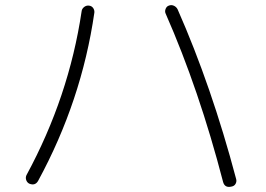

<svg xmlns="http://www.w3.org/2000/svg" viewBox="-20 -726 1040 750"><path d="M851.6 -14.6Q757.8 -376 627 -672.9Q623 -681.6 627 -691.4Q630.9 -701.2 639.6 -704.1Q649.4 -708 659.2 -703.6Q668.9 -699.2 673.8 -689.5Q806.6 -388.7 902.3 -27.3Q905.3 -17.6 900.4 -8.3Q895.5 1 883.8 2.9Q858.4 8.8 851.6 -14.6ZM93.8 -8.8Q85 -13.7 82 -23.9Q79.1 -34.2 84 -43Q249 -347.7 298.8 -681.6Q299.8 -691.4 308.1 -698.2Q316.4 -705.1 327.1 -704.1Q337.9 -703.1 343.8 -694.8Q349.6 -686.5 348.6 -676.8Q298.8 -332 128.9 -19.5Q117.2 1 93.8 -8.8Z"/></svg>

Font: Rounded-X Mgen+ 1mn light
Style: Regular
Weight: 200
Designer: [Source Han Sans]
Ryoko NISHIZUKA  (kana & ideographs); Paul D. Hunt (Latin, Greek & Cyrillic); Wenlong ZHANG  (bopomofo
Version: Version 1.059.20150602